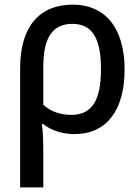

<svg xmlns="http://www.w3.org/2000/svg" viewBox="-20 -569 603 829"><path d="M67 -275V240H167V99C167 49 166 1 161 -33H167C201 -6 249 10 302 10C440 10 518 -93 518 -269C518 -453 430 -549 295 -549C149 -549 67 -453 67 -275ZM288 -73C242 -73 198 -87 167 -117V-282C167 -406 207 -466 292 -466C379 -466 416 -403 416 -270C416 -137 378 -73 288 -73Z"/></svg>

Font: Noto Sans Mono SemiCondensed Medium
Style: Regular
Weight: 500
Width: 4
Designer: Monotype Design Team
Foundry: Monotype Imaging Inc.
Version: Version 2.014